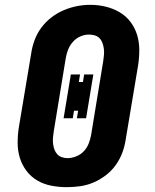

<svg xmlns="http://www.w3.org/2000/svg" viewBox="-20 -766 640 794"><path d="M256 8Q224 8 192.5 2Q161 -4 134.5 -19.5Q108 -35 89.5 -59.5Q71 -84 62 -113.5Q53 -143 53 -175.5Q53 -208 58 -240L109 -545Q113 -573 123 -600Q133 -627 150.5 -651Q168 -675 192 -693.5Q216 -712 243 -723.5Q270 -735 297.5 -740.5Q325 -746 354 -746Q386 -746 417 -738.5Q448 -731 474.5 -715.5Q501 -700 519.5 -675.5Q538 -651 547 -621.5Q556 -592 556 -559.5Q556 -527 551 -495L500 -190Q496 -162 486 -135Q476 -108 459 -84Q442 -60 418 -41.5Q394 -23 367 -11.5Q340 0 312 4Q284 8 256 8ZM259 -112Q277 -112 295.5 -119.5Q314 -127 327 -141Q340 -155 347 -173Q354 -191 357 -209L407 -514Q409 -527 410 -539.5Q411 -552 409.5 -564Q408 -576 404 -587.5Q400 -599 392 -607.5Q384 -616 372.5 -619.5Q361 -623 348 -623Q330 -623 312.5 -615.5Q295 -608 282 -593.5Q269 -579 262 -561.5Q255 -544 252 -526L202 -221Q200 -208 199 -195.5Q198 -183 199.5 -171Q201 -159 205 -148Q209 -137 216.5 -128.5Q224 -120 235.5 -116Q247 -112 259 -112ZM243 -277 273 -458H311L306 -427H323L328 -458H366L336 -277H298L303 -308H286L281 -277Z"/></svg>

Font: Iosevka Slab HvExObl
Style: Regular
Weight: 900
Width: 7
Italic angle: -9°
Monospace: yes
Designer: Belleve Invis
Foundry: Belleve Invis
Version: Version 11.1.1; ttfautohint (v1.8.3)